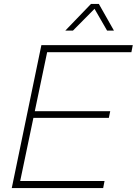

<svg xmlns="http://www.w3.org/2000/svg" viewBox="-20 -959 697 979"><path d="M40 0 191 -729H657L650 -693H209L224 -710L80 -22L73 -36H513L506 0ZM144 -358 148 -392H542L535 -358ZM313 -803 444 -939H484L561 -803H526L462 -914L352 -803Z"/></svg>

Font: Mona Sans
Style: Italic
Weight: 200
Italic angle: -11.6951°
Designer: Deni Anggara
Foundry: GitHub
Version: Version 2.000